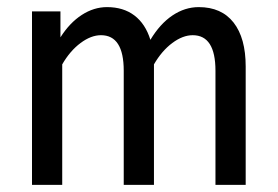

<svg xmlns="http://www.w3.org/2000/svg" viewBox="-20 -520 781 540"><path d="M671 -333V0H586V-321Q586 -421 522 -421Q494 -421 464.5 -399Q435 -377 413 -339V0H328V-321Q328 -421 264 -421Q236 -421 206.5 -399Q177 -377 155 -339V0H70V-488H150V-415Q176 -456 210 -478Q244 -500 281 -500Q327 -500 358 -476.5Q389 -453 403 -408Q430 -453 465 -476.5Q500 -500 539 -500Q603 -500 637 -456.5Q671 -413 671 -333Z"/></svg>

Font: Ropa Sans
Style: Regular
Weight: 400
Designer: Botio Nikoltchev
Foundry: Botio Nikoltchev
Version: Version 1.100